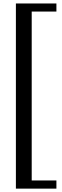

<svg xmlns="http://www.w3.org/2000/svg" viewBox="-20 -904 360 1115"><path d="M72.3 -883.8H307.6V-836.9H164.1V144H307.6V191.4H72.3Z"/></svg>

Font: Khmer Busra Bunong
Style: Regular
Weight: 400
Designer: D. Kanjahn
Version: Version 7.100; 2014